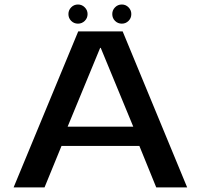

<svg xmlns="http://www.w3.org/2000/svg" viewBox="-20 -812 870 832"><path d="M39 0 319 -676H511.5L791 0H657L584 -179.5H246.5L173 0ZM273 -263H557.5L416.5 -604.5H414ZM318 -709.5Q300.5 -709.5 288.5 -721.5Q276.5 -733.5 276.5 -751Q276.5 -768 288.5 -780.2Q300.5 -792.5 318 -792.5Q335 -792.5 347.2 -780.2Q359.5 -768 359.5 -751Q359.5 -733.5 347.2 -721.5Q335 -709.5 318 -709.5ZM508 -709.5Q490.5 -709.5 478.5 -721.5Q466.5 -733.5 466.5 -751Q466.5 -768 478.5 -780.2Q490.5 -792.5 508 -792.5Q525 -792.5 537 -780.2Q549 -768 549 -751Q549 -733.5 537 -721.5Q525 -709.5 508 -709.5Z"/></svg>

Font: Anybody ExtraExpanded Medium
Style: Regular
Weight: 500
Width: 8
Designer: Tyler Finck
Foundry: Etcetera Type Company
Version: Version 1.010; ttfautohint (v1.8.3) -l 8 -r 50 -G 200 -x 14 